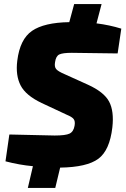

<svg xmlns="http://www.w3.org/2000/svg" viewBox="-20 -812 618 945"><path d="M577 -671 559 -549Q382 -552 333 -552Q289 -552 272 -544Q255 -536 251 -506Q247 -484 256 -472.5Q265 -461 298 -447L413 -395Q492 -359 517 -312Q542 -265 533 -185Q520 -72 464 -30.5Q408 11 276 13L252 113H117L142 6Q76 0 7 -18L26 -150Q221 -145 249 -145Q303 -145 322.5 -154.5Q342 -164 347 -193Q351 -215 342.5 -226Q334 -237 309 -247L185 -305Q107 -342 81.5 -391.5Q56 -441 65 -513Q78 -619 137.5 -660Q197 -701 321 -703L345 -792H480L455 -697Q519 -689 577 -671Z"/></svg>

Font: Ezarion Extra Bold
Style: Italic
Weight: 800
Italic angle: -8°
Designer: Natanael Gama
Version: Version 1.001;PS 001.001;hotconv 1.0.70;makeotf.lib2.5.58329